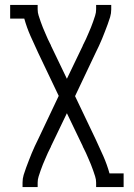

<svg xmlns="http://www.w3.org/2000/svg" viewBox="-20 -540 540 775"><path d="M71 215V197Q71 181 75.5 166Q80 151 85.5 136.5Q91 122 96.5 107.5Q102 93 108 78.5Q114 64 120.5 50Q127 36 134 22L217 -153L134 -327Q118 -361 103 -395Q88 -429 78 -465H21V-520H132V-502Q132 -489 136 -477Q140 -465 144 -453Q148 -441 153 -429Q158 -417 163 -405.5Q168 -394 173 -382.5Q178 -371 184 -360L185 -359Q185 -357 186 -355Q187 -353 188 -351L250 -222L312 -351Q313 -353 314 -355Q315 -357 315 -359L316 -360Q322 -371 327 -382.5Q332 -394 337 -405.5Q342 -417 347 -429Q352 -441 356 -453Q360 -465 364 -477Q368 -489 368 -502V-520H429V-502Q429 -486 424.5 -471Q420 -456 414.5 -441.5Q409 -427 403.5 -412.5Q398 -398 392 -383.5Q386 -369 379.5 -355Q373 -341 366 -327L283 -152L366 22Q382 56 397 90Q412 124 422 160H479V215H368V197Q368 184 364 172Q360 160 356 148Q352 136 347 124Q342 112 337 100.5Q332 89 327 77.5Q322 66 316 55L315 54Q315 52 314 50Q313 48 312 46L250 -83L188 46Q187 48 186 50Q185 52 185 54L184 55Q178 66 173 77.5Q168 89 163 100.5Q158 112 153 124Q148 136 144 148Q140 160 136 172Q132 184 132 197V215Z"/></svg>

Font: Iosevka Curly Slab Light
Style: Regular
Weight: 300
Monospace: yes
Designer: Belleve Invis
Foundry: Belleve Invis
Version: Version 22.1.2; ttfautohint (v1.8.4)